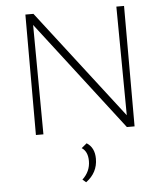

<svg xmlns="http://www.w3.org/2000/svg" viewBox="-61 -712 895 1045"><g transform="rotate(-5 386.5 -189.0)"><path d="M614 -658H656V0H614L154 -598L158 0H117V-658H161L619 -64ZM388 69Q431 96 431 157Q431 233 367 280L348 264Q392 223 392 166Q392 114 359 93Z"/></g></svg>

Font: EauTestText Light
Style: Regular
Weight: 300
Designer: Christian Thalmann (Catharsis Fonts)
Version: Version 0.001;PS 000.001;hotconv 1.0.88;makeotf.lib2.5.64775